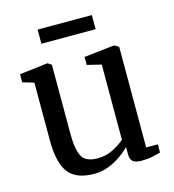

<svg xmlns="http://www.w3.org/2000/svg" viewBox="-109 -817 830 918"><g transform="rotate(-15 305.5 -358.0)"><path d="M479 9Q452 9 438 -1Q424 -11 424 -37.5V-74Q406 -54.5 378.2 -35Q350.5 -15.5 316.5 -2.2Q282.5 11 246.5 11Q155 11 117.8 -38.8Q80.5 -88.5 80.5 -198V-484.5L24.5 -501V-541L161.5 -557.5H165.5L183.5 -545V-204Q183.5 -126 202.2 -91.2Q221 -56.5 279.5 -56.5Q323 -56.5 358.2 -75.2Q393.5 -94 414 -112.5V-484.5L344 -501.5V-541L490.5 -557.5H495L516.5 -545V-47L574.5 -46.5L574 -6Q557 -1.5 533.2 3.8Q509.5 9 479 9ZM429.5 -725.5V-655.5H161V-725.5Z"/></g></svg>

Font: Merriweather Text
Style: Regular
Weight: 400
Designer: Eben Sorkin
Foundry: Eben Sorkin
Version: Version 2.100; ttfautohint (v1.7.19-72a1) -l 8 -r 50 -G 200 